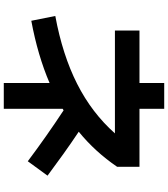

<svg xmlns="http://www.w3.org/2000/svg" viewBox="45 -890 909 1040"><g transform="rotate(90 500.0 -370.5)"><path d="M570 64H430V-184Q281 -120 93 -85L67 -215Q278 -254 435 -333.5Q592 -413 703 -538H146V-671H430V-805H570V-671H884V-550Q803 -431 694 -342Q754 -302 813.5 -259.5Q873 -217 932 -173L854 -66Q786 -117 717 -165.5Q648 -214 578 -260Q574 -257 570 -255Z"/></g></svg>

Font: Murecho SemiBold
Style: Regular
Weight: 600
Designer: Neil Summerour
Foundry: Positype
Version: Version 1.010; ttfautohint (v1.8.3)